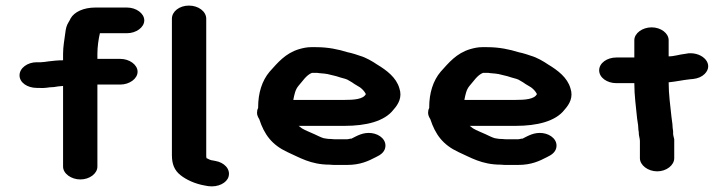

<svg xmlns="http://www.w3.org/2000/svg" viewBox="-20 -657 2607 688"><path d="M338 -538H435C468 -538 497 -559 497 -584C497 -609 468 -630 435 -630H322C279 -630 246 -614 233 -591C231 -587 229 -582 226 -578C218 -565 216 -555 214 -539C211 -516 206 -490 206 -464V-441C187 -441 170 -439 153 -437L139 -435C134 -434 130 -435 127 -434H112C78 -434 50 -413 50 -387C50 -361 78 -342 112 -342H119C126 -342 132 -341 139 -342C144 -342 150 -343 157 -344L173 -345C184 -347 192 -348 206 -349V-60C206 -35 235 -14 268 -14C301 -14 329 -35 329 -60V-354H411C444 -354 473 -375 473 -400C473 -425 444 -446 411 -446H329V-464C329 -489 333 -517 338 -538Z M596 -590V-101C596 -69 605 -47 626 -30C647 -13 679 2 715 8L726 10C762 15 793 -2 799 -24C807 -52 782 -75 753 -80L743 -82C736 -82 724 -88 721 -90H720C719 -94 719 -98 719 -101V-590C719 -616 691 -637 657 -637C623 -637 596 -616 596 -590Z M1031 -299C1035 -319 1038 -336 1050 -350C1063 -364 1077 -388 1098 -396H1111C1115 -396 1119 -396 1123 -395L1145 -393C1148 -392 1150 -392 1152 -392C1163 -389 1173 -387 1185 -384L1201 -379C1211 -376 1223 -374 1231 -368C1238 -364 1245 -360 1250 -356L1270 -344C1278 -338 1286 -330 1291 -320C1282 -301 1247 -299 1215 -299ZM905 -270C902 -265 901 -258 901 -253C901 -245 904 -238 909 -230C927 -175 954 -138 1010 -112C1053 -93 1093 -67 1161 -67C1170 -66 1177 -66 1182 -66H1224C1271 -66 1300 -80 1327 -94C1344 -102 1356 -111 1360 -126C1367 -154 1342 -176 1312 -180C1281 -184 1259 -170 1239 -160H1235C1230 -159 1227 -158 1224 -158H1182C1179 -158 1173 -158 1166 -159C1161 -159 1156 -159 1151 -160L1139 -162C1127 -166 1118 -171 1107 -176C1088 -185 1077 -188 1062 -197L1053 -204C1052 -205 1051 -205 1050 -206H1215C1291 -206 1358 -222 1390 -264C1408 -284 1422 -309 1411 -341C1400 -379 1366 -405 1331 -426C1315 -437 1291 -451 1270 -457L1252 -463C1243 -466 1234 -468 1225 -470C1193 -480 1156 -488 1113 -488H1094C1080 -488 1066 -485 1052 -481C1002 -466 975 -432 946 -400C919 -368 905 -324 905 -273Z M1644 -299C1648 -319 1651 -336 1663 -350C1676 -364 1690 -388 1711 -396H1724C1728 -396 1732 -396 1736 -395L1758 -393C1761 -392 1763 -392 1765 -392C1776 -389 1786 -387 1798 -384L1814 -379C1824 -376 1836 -374 1844 -368C1851 -364 1858 -360 1863 -356L1883 -344C1891 -338 1899 -330 1904 -320C1895 -301 1860 -299 1828 -299ZM1518 -270C1515 -265 1514 -258 1514 -253C1514 -245 1517 -238 1522 -230C1540 -175 1567 -138 1623 -112C1666 -93 1706 -67 1774 -67C1783 -66 1790 -66 1795 -66H1837C1884 -66 1913 -80 1940 -94C1957 -102 1969 -111 1973 -126C1980 -154 1955 -176 1925 -180C1894 -184 1872 -170 1852 -160H1848C1843 -159 1840 -158 1837 -158H1795C1792 -158 1786 -158 1779 -159C1774 -159 1769 -159 1764 -160L1752 -162C1740 -166 1731 -171 1720 -176C1701 -185 1690 -188 1675 -197L1666 -204C1665 -205 1664 -205 1663 -206H1828C1904 -206 1971 -222 2003 -264C2021 -284 2035 -309 2024 -341C2013 -379 1979 -405 1944 -426C1928 -437 1904 -451 1883 -457L1865 -463C1856 -466 1847 -468 1838 -470C1806 -480 1769 -488 1726 -488H1707C1693 -488 1679 -485 1665 -481C1615 -466 1588 -432 1559 -400C1532 -368 1518 -324 1518 -273Z M2253 -513V-451H2189C2155 -451 2127 -431 2127 -405C2127 -379 2155 -359 2189 -359H2253C2253 -313 2259 -275 2263 -232C2264 -221 2267 -211 2267 -201C2267 -195 2268 -189 2269 -183V-180C2269 -170 2273 -161 2273 -152V-90C2273 -65 2302 -43 2335 -43C2368 -43 2396 -65 2396 -90V-158C2395 -164 2392 -172 2392 -178C2393 -188 2390 -196 2390 -204C2390 -215 2387 -226 2386 -239C2382 -279 2376 -318 2376 -362C2405 -365 2425 -370 2453 -373L2464 -374C2481 -376 2495 -382 2505 -392C2539 -426 2500 -470 2447 -466L2435 -464C2415 -462 2396 -455 2376 -455V-513C2376 -538 2348 -559 2315 -559C2282 -559 2253 -538 2253 -513Z"/></svg>

Font: Blanket
Style: Sik
Weight: 700
Foundry: Cannot Into Space Fonts
Version: Version 0.9